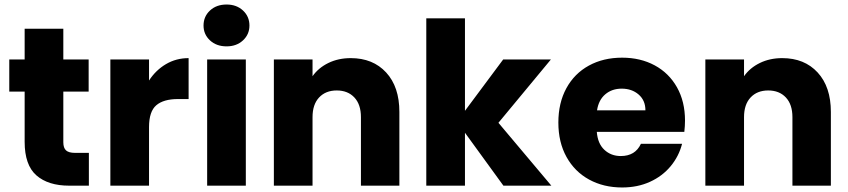

<svg xmlns="http://www.w3.org/2000/svg" viewBox="-20 -821 3751 849"><path d="M373 -145V0H286Q193 0 141 -45.5Q89 -91 89 -194V-416H21V-558H89V-694H260V-558H372V-416H260V-192Q260 -167 272 -156Q284 -145 312 -145Z M639 -465Q669 -511 714 -537.5Q759 -564 814 -564V-383H767Q703 -383 671 -355.5Q639 -328 639 -259V0H468V-558H639Z M982 -616Q937 -616 908.5 -642.5Q880 -669 880 -708Q880 -748 908.5 -774.5Q937 -801 982 -801Q1026 -801 1054.5 -774.5Q1083 -748 1083 -708Q1083 -669 1054.5 -642.5Q1026 -616 982 -616ZM1067 -558V0H896V-558Z M1531 -564Q1629 -564 1687.5 -500.5Q1746 -437 1746 -326V0H1576V-303Q1576 -359 1547 -390Q1518 -421 1469 -421Q1420 -421 1391 -390Q1362 -359 1362 -303V0H1191V-558H1362V-484Q1388 -521 1432 -542.5Q1476 -564 1531 -564Z M2206 0 2036 -234V0H1865V-740H2036V-331L2205 -558H2416L2184 -278L2418 0Z M3009 -288Q3009 -264 3006 -238H2619Q2623 -186 2652.5 -158.5Q2682 -131 2725 -131Q2789 -131 2814 -185H2996Q2982 -130 2945.5 -86Q2909 -42 2854 -17Q2799 8 2731 8Q2649 8 2585 -27Q2521 -62 2485 -127Q2449 -192 2449 -279Q2449 -366 2484.5 -431Q2520 -496 2584 -531Q2648 -566 2731 -566Q2812 -566 2875 -532Q2938 -498 2973.5 -435Q3009 -372 3009 -288ZM2834 -333Q2834 -377 2804 -403Q2774 -429 2729 -429Q2686 -429 2656.5 -404Q2627 -379 2620 -333Z M3439 -564Q3537 -564 3595.5 -500.5Q3654 -437 3654 -326V0H3484V-303Q3484 -359 3455 -390Q3426 -421 3377 -421Q3328 -421 3299 -390Q3270 -359 3270 -303V0H3099V-558H3270V-484Q3296 -521 3340 -542.5Q3384 -564 3439 -564Z"/></svg>

Font: Fz Poppins
Style: Bold
Weight: 700
Designer: Ninad Kale (Devanagari), Jonny Pinhorn (Latin)
Foundry: Indian Type Foundry
Version: Vit hóa bi Vntype.Com & FontZin.Com